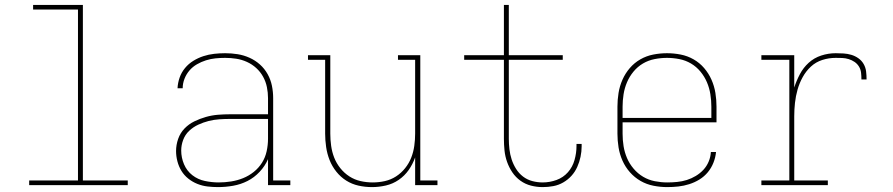

<svg xmlns="http://www.w3.org/2000/svg" viewBox="-20 -755 3640 783"><path d="M99 0V-19H298V-716H115V-735H318V-19H501V0Z M869 8Q848 8 826.5 5.5Q805 3 785 -5Q765 -13 748 -26.5Q731 -40 720 -58Q709 -76 703.5 -97Q698 -118 698 -139Q698 -164 706.5 -188.5Q715 -213 732.5 -231Q750 -249 772.5 -260Q795 -271 819.5 -278Q844 -285 869 -287Q894 -289 919 -289H1073V-355Q1073 -377 1068.5 -399.5Q1064 -422 1053 -442Q1042 -462 1025 -477.5Q1008 -493 987 -502.5Q966 -512 943.5 -515.5Q921 -519 898 -519Q878 -519 858.5 -517Q839 -515 820 -509Q801 -503 783.5 -493Q766 -483 753 -468Q740 -453 732.5 -434Q725 -415 725 -395H704Q705 -417 712.5 -438.5Q720 -460 734.5 -477.5Q749 -495 768.5 -507Q788 -519 809.5 -526Q831 -533 853.5 -535.5Q876 -538 898 -538Q924 -538 949 -534Q974 -530 997.5 -519.5Q1021 -509 1040 -492Q1059 -475 1071.5 -452.5Q1084 -430 1089 -405Q1094 -380 1094 -355V-19H1164V0H1073V-106Q1061 -78 1039 -54.5Q1017 -31 989.5 -17Q962 -3 931 2.5Q900 8 869 8ZM872 -11Q897 -11 922.5 -15Q948 -19 971.5 -28.5Q995 -38 1015 -54Q1035 -70 1048.5 -91.5Q1062 -113 1067.5 -138.5Q1073 -164 1073 -189V-270H919Q897 -270 874.5 -268.5Q852 -267 830.5 -261.5Q809 -256 788.5 -246.5Q768 -237 751.5 -221.5Q735 -206 727 -184.5Q719 -163 719 -141Q719 -112 730.5 -85Q742 -58 764.5 -40.5Q787 -23 815.5 -17Q844 -11 872 -11Z M1497 8Q1469 8 1442 2Q1415 -4 1392 -18.5Q1369 -33 1351.5 -55Q1334 -77 1324 -102.5Q1314 -128 1310 -155.5Q1306 -183 1306 -210V-511H1236V-530H1327V-210Q1327 -185 1330.5 -160Q1334 -135 1343 -112Q1352 -89 1368 -69Q1384 -49 1405 -35.5Q1426 -22 1450.5 -16.5Q1475 -11 1500 -11Q1525 -11 1549.5 -16.5Q1574 -22 1595 -35.5Q1616 -49 1632 -69Q1648 -89 1657 -112Q1666 -135 1669.5 -160Q1673 -185 1673 -210V-511H1603V-530H1694V-19H1764V0H1673V-113Q1663 -85 1646.5 -61.5Q1630 -38 1606 -21.5Q1582 -5 1553.5 1.5Q1525 8 1497 8Z M2193 8Q2169 8 2145.5 2Q2122 -4 2102.5 -18Q2083 -32 2069.5 -52Q2056 -72 2048 -94.5Q2040 -117 2037.5 -141Q2035 -165 2035 -189V-511H1873V-530H2035V-735H2055V-530H2275V-511H2055V-189Q2055 -168 2057.5 -146.5Q2060 -125 2066.5 -105Q2073 -85 2084.5 -66.5Q2096 -48 2113 -35Q2130 -22 2151 -16.5Q2172 -11 2193 -11Q2222 -11 2249.5 -21Q2277 -31 2296 -52.5Q2315 -74 2323 -102.5Q2331 -131 2331 -159Q2331 -162 2331 -164Q2331 -166 2331 -168H2352Q2352 -165 2352 -163Q2352 -161 2352 -158Q2352 -137 2347.5 -115.5Q2343 -94 2334 -74Q2325 -54 2310.5 -38Q2296 -22 2277 -11Q2258 0 2236.5 4Q2215 8 2193 8Z M2701 8Q2673 8 2645 2.5Q2617 -3 2592.5 -17Q2568 -31 2549 -52.5Q2530 -74 2518.5 -100Q2507 -126 2502.5 -154Q2498 -182 2498 -210V-320Q2498 -348 2502.5 -376Q2507 -404 2518.5 -430Q2530 -456 2548.5 -477.5Q2567 -499 2591.5 -513Q2616 -527 2644 -532.5Q2672 -538 2700 -538Q2728 -538 2756 -532.5Q2784 -527 2808.5 -513Q2833 -499 2851.5 -477.5Q2870 -456 2881.5 -430Q2893 -404 2897.5 -376Q2902 -348 2902 -320V-256H2519V-210Q2519 -184 2523 -159Q2527 -134 2537 -110.5Q2547 -87 2564 -67Q2581 -47 2603 -34Q2625 -21 2650.5 -16Q2676 -11 2701 -11Q2721 -11 2741.5 -13Q2762 -15 2781 -21Q2800 -27 2817.5 -37.5Q2835 -48 2848.5 -62.5Q2862 -77 2870 -96Q2878 -115 2879 -135H2900Q2898 -113 2889.5 -91.5Q2881 -70 2866.5 -52.5Q2852 -35 2832.5 -23Q2813 -11 2791 -4Q2769 3 2746.5 5.5Q2724 8 2701 8ZM2519 -274H2881V-320Q2881 -345 2877 -370.5Q2873 -396 2863 -419.5Q2853 -443 2836.5 -463Q2820 -483 2798 -496Q2776 -509 2750.5 -514Q2725 -519 2700 -519Q2675 -519 2649.5 -514Q2624 -509 2602 -496Q2580 -483 2563.5 -463Q2547 -443 2537 -419.5Q2527 -396 2523 -370.5Q2519 -345 2519 -320Z M3085 0V-19H3199V-511H3085V-530H3219V-398Q3228 -426 3242 -452.5Q3256 -479 3278 -499Q3300 -519 3329 -528.5Q3358 -538 3388 -538Q3404 -538 3420 -537Q3436 -536 3451.5 -531.5Q3467 -527 3480.5 -517.5Q3494 -508 3502 -494Q3510 -480 3512 -464Q3514 -448 3514 -431H3493Q3493 -445 3491.5 -458.5Q3490 -472 3483 -483.5Q3476 -495 3465 -502.5Q3454 -510 3441 -514Q3428 -518 3414.5 -518.5Q3401 -519 3388 -519Q3360 -519 3333.5 -510.5Q3307 -502 3287 -483.5Q3267 -465 3253.5 -440.5Q3240 -416 3232.5 -389.5Q3225 -363 3222 -335.5Q3219 -308 3219 -281V-19H3356V0Z"/></svg>

Font: Iosevka Slab Thin Extended
Style: Regular
Weight: 100
Width: 7
Monospace: yes
Designer: Belleve Invis
Foundry: Belleve Invis
Version: Version 11.1.1; ttfautohint (v1.8.3)